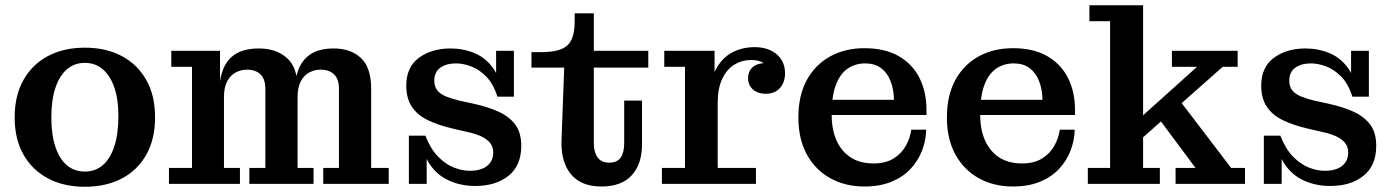

<svg xmlns="http://www.w3.org/2000/svg" viewBox="-20 -702 5316 733"><path d="M304 11Q224 11 164 -20.5Q104 -52 70 -111Q36 -170 36 -254Q36 -338 70 -397.5Q104 -457 164 -488.5Q224 -520 304 -520Q384 -520 444 -488.5Q504 -457 538 -397.5Q572 -338 572 -254Q572 -170 538 -110.5Q504 -51 444 -20Q384 11 304 11ZM304 -47Q344 -47 372.5 -71.5Q401 -96 416.5 -143.5Q432 -191 432 -259Q432 -323 416.5 -368Q401 -413 372.5 -437.5Q344 -462 304 -462Q264 -462 235.5 -437.5Q207 -413 191.5 -366.5Q176 -320 176 -254Q176 -188 191.5 -141.5Q207 -95 235.5 -71Q264 -47 304 -47Z M625 0V-61H713V-447H634V-508H820V-345L835 -347V-61H896V0ZM932 0V-61H993V-363Q993 -400 974.5 -418Q956 -436 923 -436Q900 -436 880 -425.5Q860 -415 847.5 -392Q835 -369 835 -330L815 -329Q815 -389 829.5 -431Q844 -473 878 -495Q912 -517 969 -517Q1034 -517 1075 -481Q1116 -445 1116 -366V-61H1177V0ZM1214 0V-61H1274V-363Q1274 -400 1255.5 -418Q1237 -436 1204 -436Q1181 -436 1161 -425.5Q1141 -415 1128.5 -392Q1116 -369 1116 -330L1103 -329Q1103 -389 1117.5 -431Q1132 -473 1165.5 -495Q1199 -517 1254 -517Q1319 -517 1358 -480.5Q1397 -444 1397 -363V-61H1464V0Z M1794 8Q1741 8 1695.5 -12Q1650 -32 1621 -74.5Q1592 -117 1586 -184H1604Q1624 -133 1652.5 -104Q1681 -75 1712.5 -62.5Q1744 -50 1773 -50Q1816 -50 1839.5 -68.5Q1863 -87 1863 -120Q1863 -142 1850.5 -157Q1838 -172 1816 -182Q1794 -192 1765 -198L1709 -211Q1653 -224 1613 -243.5Q1573 -263 1552 -295Q1531 -327 1531 -375Q1531 -446 1579.5 -481.5Q1628 -517 1700 -517Q1749 -517 1792 -499Q1835 -481 1863.5 -440.5Q1892 -400 1897 -333H1879Q1863 -383 1835.5 -410.5Q1808 -438 1777.5 -449Q1747 -460 1721 -460Q1684 -460 1661 -443.5Q1638 -427 1638 -394Q1638 -371 1650 -356.5Q1662 -342 1683.5 -333.5Q1705 -325 1733 -318L1788 -306Q1843 -294 1883.5 -275.5Q1924 -257 1947 -226.5Q1970 -196 1970 -145Q1970 -70 1921.5 -31Q1873 8 1794 8ZM1541 0V-184H1586L1609 -147V0ZM1897 -333 1874 -370V-508H1942V-333Z M2276 10Q2196 10 2157.5 -39.5Q2119 -89 2124 -176L2134 -444H2009V-503H2048Q2096 -503 2124 -515Q2152 -527 2163 -553Q2174 -579 2174 -621V-651H2247V-155Q2247 -121 2261.5 -101Q2276 -81 2306 -81Q2336 -81 2349.5 -100.5Q2363 -120 2363 -155V-318H2431V-151Q2431 -76 2392 -33Q2353 10 2276 10ZM2247 -444V-508H2455V-444Z M2507 0V-61H2595V-447H2516V-508H2708V-333L2720 -335V-61H2866V0ZM2686 -309Q2687 -386 2710.5 -432.5Q2734 -479 2773 -500.5Q2812 -522 2861 -522Q2913 -522 2945 -495Q2977 -468 2977 -422Q2977 -388 2957.5 -366Q2938 -344 2903 -344Q2873 -344 2854.5 -360.5Q2836 -377 2836 -402Q2836 -433 2857 -448.5Q2878 -464 2922 -461L2917 -423Q2915 -447 2897 -460Q2879 -473 2847 -473Q2813 -473 2784 -455.5Q2755 -438 2737.5 -401.5Q2720 -365 2720 -309Z M3280 10Q3207 10 3150 -21.5Q3093 -53 3060.5 -112Q3028 -171 3028 -254Q3028 -338 3060.5 -397Q3093 -456 3150 -487Q3207 -518 3280 -518L3283 -460Q3245 -460 3216 -440Q3187 -420 3171 -377.5Q3155 -335 3155 -265Q3155 -178 3197 -128Q3239 -78 3314 -78Q3361 -78 3391.5 -97Q3422 -116 3438.5 -146Q3455 -176 3459 -207H3516Q3515 -166 3500 -127Q3485 -88 3456 -57Q3427 -26 3383 -8Q3339 10 3280 10ZM3093 -263V-321H3393L3517 -282V-263ZM3393 -321Q3392 -362 3379.5 -393.5Q3367 -425 3343 -442.5Q3319 -460 3283 -460L3280 -518Q3358 -518 3410.5 -488Q3463 -458 3490 -405Q3517 -352 3517 -282Z M3847 10Q3774 10 3717 -21.5Q3660 -53 3627.5 -112Q3595 -171 3595 -254Q3595 -338 3627.5 -397Q3660 -456 3717 -487Q3774 -518 3847 -518L3850 -460Q3812 -460 3783 -440Q3754 -420 3738 -377.5Q3722 -335 3722 -265Q3722 -178 3764 -128Q3806 -78 3881 -78Q3928 -78 3958.5 -97Q3989 -116 4005.5 -146Q4022 -176 4026 -207H4083Q4082 -166 4067 -127Q4052 -88 4023 -57Q3994 -26 3950 -8Q3906 10 3847 10ZM3660 -263V-321H3960L4084 -282V-263ZM3960 -321Q3959 -362 3946.5 -393.5Q3934 -425 3910 -442.5Q3886 -460 3850 -460L3847 -518Q3925 -518 3977.5 -488Q4030 -458 4057 -405Q4084 -352 4084 -282Z M4133 0V-61H4218V-621H4139V-682H4344V-61H4408V0ZM4468 0V-61H4544L4393 -264L4468 -339L4680 -61H4733V0ZM4334 -169 4293 -216 4550 -447H4454V-508H4705V-447H4648Z M5058 8Q5005 8 4959.5 -12Q4914 -32 4885 -74.5Q4856 -117 4850 -184H4868Q4888 -133 4916.5 -104Q4945 -75 4976.5 -62.5Q5008 -50 5037 -50Q5080 -50 5103.5 -68.5Q5127 -87 5127 -120Q5127 -142 5114.5 -157Q5102 -172 5080 -182Q5058 -192 5029 -198L4973 -211Q4917 -224 4877 -243.5Q4837 -263 4816 -295Q4795 -327 4795 -375Q4795 -446 4843.5 -481.5Q4892 -517 4964 -517Q5013 -517 5056 -499Q5099 -481 5127.5 -440.5Q5156 -400 5161 -333H5143Q5127 -383 5099.5 -410.5Q5072 -438 5041.5 -449Q5011 -460 4985 -460Q4948 -460 4925 -443.5Q4902 -427 4902 -394Q4902 -371 4914 -356.5Q4926 -342 4947.5 -333.5Q4969 -325 4997 -318L5052 -306Q5107 -294 5147.5 -275.5Q5188 -257 5211 -226.5Q5234 -196 5234 -145Q5234 -70 5185.5 -31Q5137 8 5058 8ZM4805 0V-184H4850L4873 -147V0ZM5161 -333 5138 -370V-508H5206V-333Z"/></svg>

Font: Montagu Slab Medium
Style: Regular
Weight: 500
Version: Version 1.000